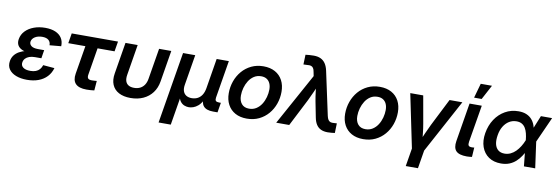

<svg xmlns="http://www.w3.org/2000/svg" viewBox="-64 -1240 5637 1939"><g transform="rotate(10 2754.5 -271.0)"><path d="M217.3 10.7Q152.8 10.7 104.5 -8.1Q56.2 -26.9 32 -62Q7.8 -97.2 16.1 -147Q21.5 -180.2 40.3 -205.6Q59.1 -231 90.1 -248.5Q121.1 -266.1 162.8 -275.4Q204.6 -284.7 256.3 -284.7H333L324.2 -229H258.3Q226.1 -229 201.2 -220.2Q176.3 -211.4 161.1 -195.1Q146 -178.7 142.1 -156.2Q136.2 -123 161.1 -103.5Q186 -84 235.4 -84Q268.6 -84 292 -93.3Q315.4 -102.5 330.8 -120.1Q346.2 -137.7 354.5 -163.6L471.2 -153.8Q456.5 -101.6 421.6 -64.7Q386.7 -27.8 335 -8.5Q283.2 10.7 217.3 10.7ZM255.9 -255.4Q203.6 -255.4 165.3 -263.4Q127 -271.5 103 -287.1Q79.1 -302.7 69.8 -326.2Q60.5 -349.6 65.9 -380.9Q74.2 -429.2 108.4 -464.6Q142.6 -500 195.1 -519.3Q247.6 -538.6 311 -538.6Q372.6 -538.6 415.5 -520Q458.5 -501.5 480.5 -466.8Q502.4 -432.1 500.5 -383.3L382.3 -372.6Q383.3 -405.8 361.3 -424.8Q339.4 -443.8 295.9 -443.8Q252 -443.8 221.9 -425Q191.9 -406.2 187 -376.5Q183.1 -349.6 205.1 -332Q227.1 -314.5 274.9 -314.5H337.9L328.1 -255.4Z M827.6 3.4Q749 3.4 715.1 -31.5Q681.2 -66.4 692.4 -135.7L740.7 -426.3H565.4L582.5 -529.3H1057.1L1040 -426.3H865.7L820.3 -150.4Q815.4 -122.6 825.2 -110.1Q835 -97.7 864.7 -97.7Q876 -97.7 889.6 -98.6Q903.3 -99.6 915 -100.6L907.2 -2Q887.7 0.5 867.4 2Q847.2 3.4 827.6 3.4Z M1279.3 9.8Q1207 9.8 1158.4 -16.4Q1109.9 -42.5 1089.6 -91.1Q1069.3 -139.6 1080.6 -207L1133.8 -529.3H1258.8L1207 -214.4Q1200.7 -176.3 1209.2 -150.1Q1217.8 -124 1240 -110.6Q1262.2 -97.2 1297.4 -97.2Q1332.5 -97.2 1359.1 -110.6Q1385.7 -124 1403.1 -150.1Q1420.4 -176.3 1426.3 -214.4L1478.5 -529.3H1603.5L1550.3 -207Q1539.1 -139.6 1502.7 -91.1Q1466.3 -42.5 1409.4 -16.4Q1352.5 9.8 1279.3 9.8Z M1602.5 204.1 1724.1 -529.3H1849.1L1797.9 -220.2Q1790.5 -177.7 1800.5 -150.1Q1810.5 -122.6 1833.5 -109.1Q1856.4 -95.7 1888.7 -95.7Q1921.4 -95.7 1948 -109.1Q1974.6 -122.6 1992.7 -150.1Q2010.7 -177.7 2018.1 -220.2L2068.8 -529.3H2193.8L2129.9 -143.1Q2126.5 -120.6 2135.3 -110.6Q2144 -100.6 2168.5 -100.6H2187.5L2170.9 0H2125Q2055.2 0 2026.4 -34.2Q1997.6 -68.4 2008.3 -133.3L2016.6 -182.6H2039.1Q2030.3 -128.4 2011.7 -93Q1993.2 -57.6 1969.2 -37.4Q1945.3 -17.1 1920.7 -8.8Q1896 -0.5 1875 -0.5Q1853 -0.5 1830.8 -8.8Q1808.6 -17.1 1791.5 -37.4Q1774.4 -57.6 1767.3 -93Q1760.3 -128.4 1769 -182.6H1791.5L1727.5 204.1Z M2471.7 11.2Q2402.3 11.2 2352.5 -16.4Q2302.7 -43.9 2275.9 -94Q2249 -144 2249 -210.9Q2249 -275.4 2270 -334.5Q2291 -393.6 2330.3 -439.5Q2369.6 -485.4 2425 -512Q2480.5 -538.6 2548.8 -538.6Q2618.2 -538.6 2668.2 -511Q2718.3 -483.4 2744.9 -433.1Q2771.5 -382.8 2771.5 -315.4Q2771.5 -251.5 2750.7 -192.6Q2730 -133.8 2690.7 -87.9Q2651.4 -42 2596.2 -15.4Q2541 11.2 2471.7 11.2ZM2477.1 -91.8Q2519 -91.8 2550.8 -112.3Q2582.5 -132.8 2603.8 -166.3Q2625 -199.7 2635.7 -239.5Q2646.5 -279.3 2646.5 -317.4Q2646.5 -353.5 2634.5 -380.1Q2622.6 -406.7 2599.6 -421.1Q2576.7 -435.5 2543.5 -435.5Q2501.5 -435.5 2470 -415Q2438.5 -394.5 2417.2 -361.1Q2396 -327.6 2385 -287.8Q2374 -248 2374 -209Q2374 -155.3 2400.6 -123.5Q2427.2 -91.8 2477.1 -91.8Z M2772.9 0 3063.5 -528.8 3055.2 -570.8Q3051.3 -595.7 3042.2 -609.1Q3033.2 -622.6 3018.1 -627Q3002.9 -631.3 2979.5 -628.4L2941.4 -627L2944.8 -727.1Q2962.4 -729.5 2984.6 -731.2Q3006.8 -732.9 3029.8 -732.9Q3070.3 -732.9 3099.9 -719.2Q3129.4 -705.6 3148.7 -677.5Q3168 -649.4 3177.7 -605L3273.9 -157.7Q3279.3 -132.8 3288.6 -118.9Q3297.9 -105 3312.3 -100.3Q3326.7 -95.7 3347.2 -98.1L3377 -99.6L3374 -0.5Q3359.4 1.5 3340.1 3.4Q3320.8 5.4 3300.3 5.4Q3260.3 5.4 3231.2 -8.1Q3202.1 -21.5 3183.8 -49.8Q3165.5 -78.1 3157.2 -122.6L3126 -281.2Q3117.2 -328.6 3111.6 -375.5Q3106 -422.4 3101.1 -470.2H3134.8Q3113.8 -422.4 3093.5 -375.2Q3073.2 -328.1 3049.8 -281.2L2906.2 0Z M3665 11.2Q3595.7 11.2 3545.9 -16.4Q3496.1 -43.9 3469.2 -94Q3442.4 -144 3442.4 -210.9Q3442.4 -275.4 3463.4 -334.5Q3484.4 -393.6 3523.7 -439.5Q3563 -485.4 3618.4 -512Q3673.8 -538.6 3742.2 -538.6Q3811.5 -538.6 3861.6 -511Q3911.6 -483.4 3938.2 -433.1Q3964.8 -382.8 3964.8 -315.4Q3964.8 -251.5 3944.1 -192.6Q3923.3 -133.8 3884 -87.9Q3844.7 -42 3789.6 -15.4Q3734.4 11.2 3665 11.2ZM3670.4 -91.8Q3712.4 -91.8 3744.1 -112.3Q3775.9 -132.8 3797.1 -166.3Q3818.4 -199.7 3829.1 -239.5Q3839.8 -279.3 3839.8 -317.4Q3839.8 -353.5 3827.9 -380.1Q3815.9 -406.7 3793 -421.1Q3770 -435.5 3736.8 -435.5Q3694.8 -435.5 3663.3 -415Q3631.8 -394.5 3610.6 -361.1Q3589.4 -327.6 3578.4 -287.8Q3567.4 -248 3567.4 -209Q3567.4 -155.3 3594 -123.5Q3620.6 -91.8 3670.4 -91.8Z M4169.4 26.9 4054.2 -529.3H4187L4236.8 -248Q4245.1 -201.2 4250 -153.8Q4254.9 -106.4 4260.3 -58.6H4230Q4251 -106.4 4271.2 -153.6Q4291.5 -200.7 4314.9 -248L4457 -529.3H4588.4L4288.1 26.9ZM4137.2 204.1 4171.4 -2.9H4296.4L4262.2 204.1Z M4727.1 1.5Q4647 1.5 4616.2 -31Q4585.4 -63.5 4596.7 -133.3L4662.1 -529.3H4787.6L4724.1 -148.9Q4719.7 -121.1 4727.5 -109.6Q4735.4 -98.1 4760.7 -98.1Q4769 -98.1 4775.4 -98.6Q4781.7 -99.1 4786.1 -100.1L4779.8 -2.9Q4770 -1.5 4756.3 0Q4742.7 1.5 4727.1 1.5ZM4696.8 -596.2 4738.8 -745.6H4854L4774.4 -596.2Z M5078.1 11.7Q5003.4 11.7 4952.1 -23.4Q4900.9 -58.6 4878.9 -120.8Q4856.9 -183.1 4870.1 -263.2Q4883.8 -344.7 4924.6 -406.5Q4965.3 -468.3 5026.9 -503.4Q5088.4 -538.6 5164.1 -538.6Q5212.4 -538.6 5246.1 -523.9Q5279.8 -509.3 5301.5 -484.1Q5323.2 -459 5334.7 -426.8Q5346.2 -394.5 5350.6 -359.4H5384.8L5391.1 -272L5428.7 0H5313L5285.6 -266.1Q5282.2 -301.8 5274.4 -332.5Q5266.6 -363.3 5252.7 -386.2Q5238.8 -409.2 5216.6 -422.1Q5194.3 -435.1 5161.6 -435.1Q5120.1 -435.1 5085.9 -414.1Q5051.8 -393.1 5028.6 -354.7Q5005.4 -316.4 4997.1 -263.7Q4988.3 -211.4 4996.8 -173.1Q5005.4 -134.8 5030.8 -113.8Q5056.2 -92.8 5096.7 -92.8Q5129.4 -92.8 5158 -106.2Q5186.5 -119.6 5210.2 -143.3Q5233.9 -167 5252.9 -197.8Q5272 -228.5 5285.6 -263.2L5394 -529.3H5508.8L5389.2 -263.2L5353 -172.9H5319.8Q5302.2 -137.2 5280.5 -104Q5258.8 -70.8 5230.2 -44.7Q5201.7 -18.6 5164.3 -3.4Q5127 11.7 5078.1 11.7Z"/></g></svg>

Font: Inter 24pt SemiBold
Style: Italic
Weight: 600
Italic angle: -9.3988°
Designer: Rasmus Andersson
Foundry: rsms
Version: Version 4.001;git-66647c0bb